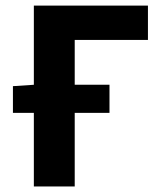

<svg xmlns="http://www.w3.org/2000/svg" viewBox="-20 -672 586 692"><path d="M26.6 -265.2V-361.5L104 -366.6H374.6V-265.2ZM102 0V-651.8H513.2V-528H249.3V0Z"/></svg>

Font: Source Sans 3
Style: Regular
Weight: 200
Designer: Paul D. Hunt
Foundry: Adobe
Version: Version 3.046;hotconv 1.0.118;makeotfexe 2.5.65603